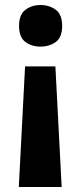

<svg xmlns="http://www.w3.org/2000/svg" viewBox="-20 -576 322 766"><path d="M80 -311H201L226 170H55ZM228 -473Q228 -427 202.5 -408.5Q177 -390 141 -390Q107 -390 81.5 -408.5Q56 -427 56 -473Q56 -518 81.5 -537Q107 -556 141 -556Q177 -556 202.5 -537Q228 -518 228 -473Z"/></svg>

Font: Noto Sans Lao
Style: Bold
Weight: 700
Designer: Monotype Design Team
Foundry: Monotype Imaging Inc.
Version: Version 2.003